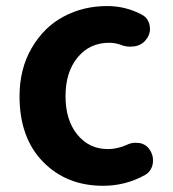

<svg xmlns="http://www.w3.org/2000/svg" viewBox="-20 -594 566 628"><path d="M317.4 13.7Q197.3 13.7 120.6 -64.9Q43.9 -143.6 43.9 -279.3Q43.9 -369.1 84 -437.5Q124 -505.9 188.5 -540Q252.9 -574.2 330.1 -574.2Q391.6 -574.2 444.3 -545.9Q465.8 -534.2 469.7 -508.8Q470.7 -503.9 470.7 -500Q470.7 -480.5 458 -464.8Q444.3 -446.3 419.9 -442.4Q412.1 -441.4 405.3 -441.4Q388.7 -441.4 373 -448.2Q355.5 -454.1 336.9 -454.1Q273.4 -454.1 233.9 -406.2Q194.3 -358.4 194.3 -279.3Q194.3 -201.2 232.9 -153.8Q271.5 -106.4 333 -106.4Q363.3 -106.4 394.5 -120.1Q408.2 -127 422.9 -127Q429.7 -127 437.5 -126Q460 -121.1 470.7 -102.5Q480.5 -86.9 480.5 -70.3Q480.5 -63.5 479.5 -57.6Q474.6 -33.2 454.1 -21.5Q390.6 13.7 317.4 13.7Z"/></svg>

Font: Gen Jyuu GothicX Bold
Style: Bold
Weight: 700
Designer: Ryoko NISHIZUKA (kana &amp; ideographs); Paul D. Hunt (Latin, Greek &amp; Cyrillic); Wenlong ZHANG (bopomofo); Sandoll C
Version: Version 1.058.20140828